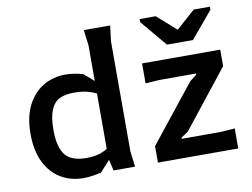

<svg xmlns="http://www.w3.org/2000/svg" viewBox="-79 -849 1278 975"><g transform="rotate(-10 559.5 -361.0)"><path d="M277 12Q212 12 160.5 -18.5Q109 -49 79.5 -109Q50 -169 50 -255Q50 -344 81 -403.5Q112 -463 163 -492.5Q214 -522 276 -522Q298 -522 321 -518.5Q344 -515 367 -508L486 -405V-346Q470 -366 445 -383.5Q420 -401 385.5 -412.5Q351 -424 303 -424Q258 -424 228.5 -409.5Q199 -395 183.5 -357.5Q168 -320 168 -255Q168 -166 200 -126Q232 -86 308 -86Q353 -86 383 -97Q413 -108 432 -124Q451 -140 463 -155L466 -108L368 0Q349 4 325.5 8Q302 12 277 12ZM433 0 418 -65V-648L408 -728H544L534 -648V-80L544 0ZM662 0V-85L895 -378L931 -406V-412H742L670 -407V-510H1073V-425L838 -128L802 -104V-98H1004L1076 -103V0ZM811 -582 697 -718V-734H780L878 -647L976 -734H1059V-718L945 -582Z"/></g></svg>

Font: AR One Sans SemiBold
Style: Regular
Weight: 600
Designer: Niteesh Yadav
Foundry: Niteesh Yadav
Version: Version 1.001;gftools[0.9.33]